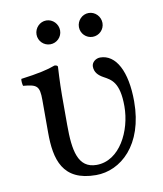

<svg xmlns="http://www.w3.org/2000/svg" viewBox="-74 -683 639 754"><g transform="rotate(-10 245.0 -306.0)"><path d="M114 -574C114 -548 135 -527 161 -527C187 -527 208 -548 208 -574C208 -600 187 -622 161 -622C135 -622 114 -600 114 -574ZM283 -574C283 -548 304 -527 330 -527C356 -527 377 -548 377 -574C377 -600 356 -622 330 -622C304 -622 283 -600 283 -574ZM171 -321.3C171 -371 175 -435 175 -435C175 -439 170 -442 162 -442C133.5 -431 94 -422 25 -413C23 -407 25 -391 27 -385C81.5 -379.9 92 -374 92 -317V-187C92 -80 115 10 249 10C347 10 446 -75 446 -249C446 -369 407 -442 344 -442C327 -442 310 -429 310 -412C310 -389 324 -375 344 -364C373 -348 405 -333 405 -237C405 -139 350 -29 258 -29C183 -29 171 -102 171 -203Z"/></g></svg>

Font: Libertinus Serif
Style: Regular
Weight: 400
Designer: Philipp H. Poll
Foundry: Khaled Hosny
Version: Version 6.2